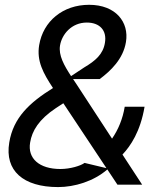

<svg xmlns="http://www.w3.org/2000/svg" viewBox="-20 -754 661 784"><path d="M489.3 -318.2C481.2 -268.5 462.7 -224.4 437.5 -187.9L294 -407.7L278.4 -431.1H387.1C431.8 -464.5 483 -512.8 494.3 -582.4C507.8 -663.4 452.8 -734.4 343.8 -734.4C236.9 -734.4 156.2 -667.6 139.9 -569.6C129.3 -505 156.2 -455.3 196.4 -394.5C101.6 -335.6 34.1 -273.8 17.8 -171.9C-1.4 -57.5 74.2 9.9 217.3 9.9C284.4 9.9 362.9 -13.8 418.3 -62.1L459.5 0H560.4L480.1 -122.9C513.1 -157.7 553.3 -217 570.3 -318.2ZM225.1 -568.2C232.6 -613.6 272 -661.9 334.5 -661.9C387.1 -661.9 417.3 -630 408.4 -578.8C400.9 -532.7 369.7 -505.7 323.9 -478.7L270.2 -443.2C241.8 -486.9 218.4 -528.1 225.1 -568.2ZM325.3 -88.8C309.7 -77.1 267 -63.9 226.6 -63.9C140.3 -63.9 92 -107.2 103 -171.9C110.8 -220.2 138.8 -266.3 208.1 -312.5L238.6 -332.4L413.7 -68.9L414.1 -67.5Z"/></svg>

Font: Riot Sans 2.0
Style: Italic
Weight: 400
Italic angle: -9.39999°
Designer: Rasmus Andersson
Foundry: rsms
Version: Version 3.006;hotconv 1.0.109;makeotfexe 2.5.65596